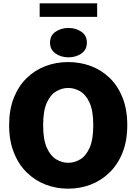

<svg xmlns="http://www.w3.org/2000/svg" viewBox="-20 -1124 822 1157"><path d="M391 13Q319.5 13 255.2 -11.5Q191 -36 141.5 -84.5Q92 -133 63.5 -204.5Q35 -276 35 -369.5Q35 -463.5 63.2 -534.5Q91.5 -605.5 140.8 -653.5Q190 -701.5 254.2 -725.8Q318.5 -750 391 -750Q463.5 -750 528 -725.8Q592.5 -701.5 641.8 -653.5Q691 -605.5 719 -534.5Q747 -463.5 747 -369.5Q747 -276 718.5 -204.5Q690 -133 640.2 -84.5Q590.5 -36 526.2 -11.5Q462 13 391 13ZM391 -143Q428 -143 462.8 -163.2Q497.5 -183.5 519.8 -233Q542 -282.5 542 -369.5Q542 -457 519.5 -505.8Q497 -554.5 462.5 -574.2Q428 -594 391 -594Q354.5 -594 319.8 -574.2Q285 -554.5 262.5 -505.8Q240 -457 240 -369.5Q240 -282 262.5 -232.8Q285 -183.5 319.8 -163.2Q354.5 -143 391 -143ZM392.5 -778.5Q348 -778.5 314.8 -801.5Q281.5 -824.5 281.5 -867Q281.5 -910 314.8 -932.8Q348 -955.5 392.5 -955.5Q437 -955.5 470.2 -932.8Q503.5 -910 503.5 -867Q503.5 -824 470.2 -801.2Q437 -778.5 392.5 -778.5ZM219 -1022.5V-1104H565.5V-1022.5Z"/></svg>

Font: Epilogue Black
Style: Regular
Weight: 900
Designer: Tyler Finck
Foundry: Etcetera Type Co
Version: Version 2.111; ttfautohint (v1.8.3)